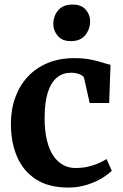

<svg xmlns="http://www.w3.org/2000/svg" viewBox="-20 -831 551 862"><path d="M286.8 11Q198.1 11 141.1 -26.1Q84.1 -63.3 56.5 -127.6Q29 -192 28.9 -273.2Q28.8 -338.6 48.3 -392.9Q67.9 -447.2 105 -486.9Q142 -526.6 194.7 -548.3Q247.4 -570 313.5 -570Q355.4 -570 386.1 -563.8Q416.8 -557.7 438.9 -550.5Q461.1 -543.3 476.3 -540L470.1 -368.7H382.6L357.9 -479Q356.1 -487.8 346.3 -493.4Q336.5 -499.1 323.6 -501.9Q310.7 -504.6 299.1 -504.6Q264.1 -504.6 237.6 -484.3Q211.1 -464 195.9 -419.8Q180.8 -375.6 180.3 -303.1Q180.1 -246.5 190 -204Q199.9 -161.4 218.3 -133.3Q236.8 -105.2 262.4 -91Q288.1 -76.7 318.8 -76.7Q349.6 -76.7 375.4 -82.7Q401.2 -88.7 422.1 -97.9Q443 -107.1 458.4 -116.9L481.8 -64.8Q468 -49.9 439.5 -32.2Q411 -14.5 371.8 -1.8Q332.7 11 286.8 11ZM297.2 -646.4Q259.1 -646.4 239.2 -670.1Q219.3 -693.7 219.3 -723Q219.3 -758.5 241 -784.5Q262.7 -810.5 305.7 -810.5H306.7Q344.9 -810.5 364.7 -787.8Q384.6 -765.1 384.6 -735.8Q384.6 -700.3 362.9 -673.3Q341.3 -646.4 298.2 -646.4Z"/></svg>

Font: Merriweather Light
Style: Regular
Weight: 300
Designer: Eben Sorkin
Foundry: Eben Sorkin
Version: Version 2.100